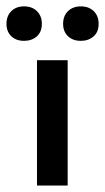

<svg xmlns="http://www.w3.org/2000/svg" viewBox="-65 -576 326 596"><path d="M9.8 -449.2Q-15.1 -449.2 -30 -463.6Q-44.9 -478 -44.9 -502Q-44.9 -526.4 -30 -541.3Q-15.1 -556.2 9.8 -556.2Q34.7 -556.2 49.8 -541.3Q64.9 -526.4 64.9 -502Q64.9 -476.6 49.1 -462.9Q33.2 -449.2 9.8 -449.2ZM186 -449.2Q161.1 -449.2 146 -463.6Q130.9 -478 130.9 -502Q130.9 -526.4 146 -541.3Q161.1 -556.2 186 -556.2Q210.9 -556.2 226.1 -541.3Q241.2 -526.4 241.2 -502Q241.2 -476.6 225.3 -462.9Q209.5 -449.2 186 -449.2ZM49.8 0V-389.2H145V0Z"/></svg>

Font: Neutral Grotesk
Style: Regular
Weight: 400
Designer: Nawras Khrais
Foundry: Nawras Khrais
Version: Version 1.000;PS 001.000;hotconv 1.0.88;makeotf.lib2.5.64775